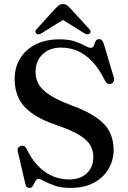

<svg xmlns="http://www.w3.org/2000/svg" viewBox="-20 -906 630 942"><path d="M325 16Q280.5 16 249 5Q217.5 -6 197.8 -17Q178 -28 170 -28Q161.5 -28 156.8 -21.2Q152 -14.5 147.8 -5.8Q143.5 3 138.5 9.5Q133.5 16 125 16Q116.5 16 111.2 11Q106 6 104 -5.5L67 -164Q65 -173.5 68.8 -180Q72.5 -186.5 81.5 -189.5Q91 -193 98.2 -189.2Q105.5 -185.5 110.5 -175Q137.5 -120.5 170.8 -87.8Q204 -55 241.8 -40.2Q279.5 -25.5 318.5 -25.5Q374.5 -25.5 406 -55.8Q437.5 -86 438 -135Q438 -165.5 424 -191.8Q410 -218 371.2 -242.2Q332.5 -266.5 258 -292Q183 -317.5 137.8 -349.5Q92.5 -381.5 72.2 -423Q52 -464.5 52 -518Q52 -576.5 79.5 -620.5Q107 -664.5 156.2 -688.8Q205.5 -713 270.5 -713Q318 -713 348 -702.8Q378 -692.5 396 -682Q414 -671.5 425.5 -671.5Q436.5 -671.5 440.2 -682Q444 -692.5 448.8 -703.2Q453.5 -714 466 -714Q474.5 -714 480 -708.5Q485.5 -703 490 -688.5L538.5 -525.5Q541.5 -515 537.8 -506.8Q534 -498.5 525 -495Q515.5 -492 508.2 -495.8Q501 -499.5 495.5 -509.5Q466 -570 431.2 -605.8Q396.5 -641.5 358.5 -657Q320.5 -672.5 280 -672.5Q223 -672.5 188.8 -639.5Q154.5 -606.5 154.5 -553Q154.5 -521.5 169 -494.2Q183.5 -467 221.5 -441.5Q259.5 -416 330 -389.5Q407.5 -361 453 -329.2Q498.5 -297.5 518 -258.5Q537.5 -219.5 537.5 -170Q537 -119 512.2 -76.8Q487.5 -34.5 440.2 -9.2Q393 16 325 16ZM308.5 -820.5H269L392.5 -743.5Q409.5 -733 419.5 -741Q424 -744 424.2 -750.2Q424.5 -756.5 418 -763.5L325 -865Q315.5 -875 308 -880.5Q300.5 -886 289 -886Q278 -886 270 -880.5Q262 -875 252.5 -865L160 -763.5Q153 -756.5 153.5 -750.2Q154 -744 158 -741Q168 -733 185 -743.5Z"/></svg>

Font: Fraunces Wonky
Style: Regular
Weight: 400
Version: Version 1.000;[b76b70a41]